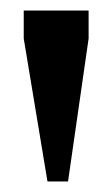

<svg xmlns="http://www.w3.org/2000/svg" viewBox="-20 -770 213 364"><path d="M109 -426H70L25 -697V-750H148V-697Z"/></svg>

Font: Trickster
Style: Regular
Weight: 400
Designer: Jean-Baptiste Morizot
Foundry: Jean-Baptiste Morizot
Version: Version 2.000;PS 2.0;hotconv 1.0.88;makeotf.lib2.5.647800